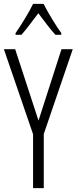

<svg xmlns="http://www.w3.org/2000/svg" viewBox="-20 -967 394 987"><path d="M204 -947H150C129 -903 88 -837 60 -797V-788H90C116 -816 149 -863 177 -899C206 -861 237 -818 265 -788H295V-797C272 -828 227 -901 204 -947ZM178 -347 58 -714H0L150 -277V0H205V-278L354 -714H296Z"/></svg>

Font: Noto Sans Georgian ExtraCondensed Light
Style: Regular
Weight: 300
Width: 2
Designer: Monotype Design Team, Akaki Razmadze
Foundry: Google LLC
Version: Version 2.005